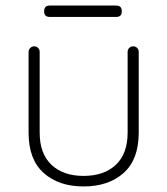

<svg xmlns="http://www.w3.org/2000/svg" viewBox="-20 -666 603 692"><path d="M460 -499Q469 -499 474.5 -493Q480 -487 480 -479V-188Q480 -91 425.5 -42.5Q371 6 281 6Q192 6 137.5 -42.5Q83 -91 83 -188V-479Q83 -487 89 -493Q95 -499 103 -499Q112 -499 117.5 -493Q123 -487 123 -479V-188Q123 -112 165.5 -72Q208 -32 281 -32Q355 -32 397.5 -72Q440 -112 440 -188V-479Q440 -487 445.5 -493Q451 -499 460 -499ZM159 -605Q139 -605 139 -625Q139 -646 159 -646H399Q419 -646 419 -625Q419 -605 399 -605Z"/></svg>

Font: Quicksand Light Light
Style: Regular
Weight: 300
Version: Version 3.006